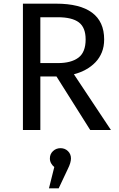

<svg xmlns="http://www.w3.org/2000/svg" viewBox="-20 -709 647 1047"><path d="M548 -494Q548 -455 535.5 -424Q523 -393 500.5 -369.5Q478 -346 448 -329.5Q418 -313 383 -304L585 0H472L288 -292H200V0H105V-689H286Q416 -689 482 -640Q548 -591 548 -494ZM447 -494Q447 -559 410 -587Q373 -615 295 -615H200V-365H296Q368 -365 407.5 -394.5Q447 -424 447 -494ZM252 155Q252 131 269 115Q286 99 310 99Q334 99 350.5 115Q367 131 367 155Q367 178 350 212L300 318H247L276 202Q265 193 258.5 181Q252 169 252 155Z"/></svg>

Font: Feura Sans
Style: Regular
Weight: 400
Designer: Carrois Corporate & Edenspiekermann
Foundry: Carrois Corporate GbR & Edenspiekermann AG
Version: Version 1.001